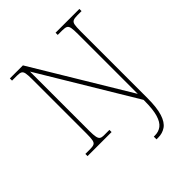

<svg xmlns="http://www.w3.org/2000/svg" viewBox="-259 -861 1248 1248"><g transform="rotate(-45 365.5 -237.0)"><path d="M444 240V215H455Q489 215 514 196Q539 177 552.5 131.5Q566 86 566 8V-1L174 -653V-108Q174 -70 178 -51Q182 -32 192 -26Q202 -20 219 -20H271V0H50V-20H95Q119 -20 130.5 -26Q142 -32 145.5 -51Q149 -70 149 -108V-607Q149 -645 145.5 -663.5Q142 -682 131 -688Q120 -694 97 -694H50V-714H170L567 -55V-605Q567 -644 563.5 -663Q560 -682 548.5 -688Q537 -694 512 -694H470V-714H689V-694H651Q624 -694 611.5 -688Q599 -682 595.5 -663.5Q592 -645 592 -606V8Q592 97 575.5 148Q559 199 529 219.5Q499 240 460 240Z"/></g></svg>

Font: Noto Serif Hebrew Thin
Style: Regular
Weight: 250
Version: Version 2.003